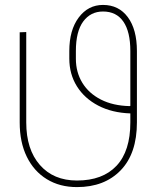

<svg xmlns="http://www.w3.org/2000/svg" viewBox="-20 -741 669 771"><path d="M289.1 10.3Q219.7 10.3 168 -21.5Q116.2 -53.2 87.6 -111.6Q59.1 -169.9 59.1 -249.5V-611.3L85.4 -612.3V-249.5Q85.4 -141.1 140.1 -78.6Q194.8 -16.1 289.1 -16.1Q392.1 -16.1 447.8 -75.2Q503.4 -134.3 503.4 -249.5V-285.6Q429.7 -288.1 374.5 -316.9Q319.3 -345.7 288.8 -394.5Q258.3 -443.4 258.3 -505.9V-536.1Q258.3 -620.1 296.1 -670.7Q334 -721.2 393.6 -721.2Q457 -721.2 493.4 -671.9Q529.8 -622.6 529.8 -536.1V-249.5Q529.8 -124.5 464.6 -57.1Q399.4 10.3 289.1 10.3ZM501 -314.9 503.4 -315.9V-536.1Q503.4 -613.8 475.3 -654.3Q447.3 -694.8 393.6 -694.8Q343.8 -694.8 314.2 -654.8Q284.7 -614.7 284.7 -536.1V-504.9Q284.7 -451.2 310.5 -408.7Q336.4 -366.2 385 -341.3Q433.6 -316.4 501 -314.9Z"/></svg>

Font: Roboto Slab Thin
Style: Regular
Weight: 100
Designer: Google
Version: Version 2.000; ttfautohint (v1.8.1.43-b0c9)